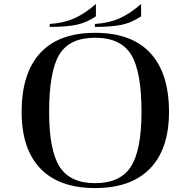

<svg xmlns="http://www.w3.org/2000/svg" viewBox="-20 -937 970 977"><path d="M464 -770Q279 -770 184.5 -667Q90 -564 90 -368Q90 -179 185.5 -79.5Q281 20 464 20Q647 20 743.5 -79.5Q840 -179 840 -368Q840 -564 745 -667Q650 -770 464 -770ZM700 -367Q700 -173 646 -89Q592 -5 464 -5Q337 -5 283.5 -88.5Q230 -172 230 -367Q230 -574 282 -659.5Q334 -745 464 -745Q594 -745 647 -659.5Q700 -574 700 -367ZM468 -917Q414 -869 360 -844.5Q306 -820 233 -815V-800Q319 -800 370 -811Q421 -822 468 -854ZM698 -917Q644 -869 590 -844.5Q536 -820 463 -815V-800Q549 -800 600 -811Q651 -822 698 -854Z"/></svg>

Font: Solide Mirage
Style: Mono
Weight: 400
Width: 6
Designer: Jérémy Landes
Foundry: Velvetyne Type Foundry
Version: Version 1.1